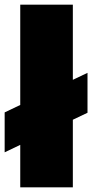

<svg xmlns="http://www.w3.org/2000/svg" viewBox="-25 -805 396 825"><path d="M-5 -150.5 62 -182.5V0H288V-290.5L351 -320.5V-492L288 -462V-785H62V-354L-5 -322Z"/></svg>

Font: Anybody Thin Black
Style: Regular
Weight: 900
Version: Version 1.113;gftools[0.9.25]